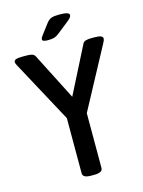

<svg xmlns="http://www.w3.org/2000/svg" viewBox="-128 -942 759 1018"><g transform="rotate(-15 251.0 -432.5)"><path d="M242 2Q197 2 197 -23V-326L15 -663Q7 -677 7 -684Q7 -694 18.5 -698Q30 -702 55 -702H77Q95 -702 106.5 -698.5Q118 -695 124 -683L254 -428L384 -684Q389 -695 401.5 -698.5Q414 -702 432 -702H450Q495 -702 495 -684Q495 -676 488 -663L306 -324V-23Q306 2 260 2ZM207 -751Q177 -751 177 -763Q177 -771 187 -784L231 -842Q243 -857 257.5 -862Q272 -867 301 -867Q355 -867 355 -850Q355 -843 349 -835.5Q343 -828 326 -815L268 -769Q254 -758 241.5 -754.5Q229 -751 207 -751Z"/></g></svg>

Font: Asap Semi Condensed Medium
Style: Regular
Weight: 500
Width: 4
Designer: Pablo Cosgaya
Foundry: Omnibus-Type
Version: Version 3.001; ttfautohint (v1.8.4.7-5d5b)